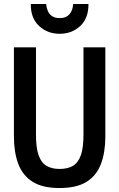

<svg xmlns="http://www.w3.org/2000/svg" viewBox="-20 -931 600 966"><path d="M279 15Q194 15 144 -16.5Q94 -48 72 -106.5Q50 -165 50 -244V-693H161V-254Q161 -188 174 -150.5Q187 -113 213.5 -97Q240 -81 280 -81Q321 -81 347.5 -97Q374 -113 387 -150.5Q400 -188 400 -254V-693H510V-244Q510 -165 488 -106.5Q466 -48 416 -16.5Q366 15 279 15ZM280 -761Q219 -761 176.5 -800.5Q134 -840 135 -911H212Q214 -891 221 -875Q228 -859 242.5 -849.5Q257 -840 280 -840Q304 -840 318 -849.5Q332 -859 339.5 -875Q347 -891 348 -911H425Q426 -840 384 -800.5Q342 -761 280 -761Z"/></svg>

Font: Ubuntu Sans Mono Medium
Style: Regular
Weight: 500
Monospace: yes
Designer: Dalton Maag Ltd
Foundry: Dalton Maag Ltd
Version: Version 1.006